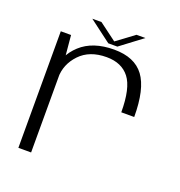

<svg xmlns="http://www.w3.org/2000/svg" viewBox="-127 -806 859 914"><g transform="rotate(20 303.0 -349.0)"><path d="M468 -326.5H533.5Q533.5 -468 486.2 -531.8Q439 -595.5 335 -595.5Q227 -595.5 165.5 -538.8Q104 -482 104 -403.5L129.5 -379Q129.5 -446.5 178.2 -498Q227 -549.5 313.5 -549.5Q390 -549.5 429 -499.2Q468 -449 468 -326.5ZM65.5 0H130V-453.5L117.5 -590.5H65.5ZM297.5 -614H343.5L455 -698H410L321 -632L232.5 -698H186Z"/></g></svg>

Font: Anybody SemiExpanded Light
Style: Regular
Weight: 300
Width: 6
Version: Version 1.113;gftools[0.9.25]